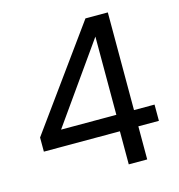

<svg xmlns="http://www.w3.org/2000/svg" viewBox="-106 -810 842 903"><g transform="rotate(-15 314.5 -358.0)"><path d="M40 -230 391.1 -715.8H500V-240.2H600.1V-161.1H500V0H410.2V-161.1H40ZM145 -240.2H414.1V-621.1Z"/></g></svg>

Font: PoppinsZ
Style: Regular
Weight: 400
Designer: Ninad Kale (Devanagari), Jonny Pinhorn (Latin)
Foundry: Indian Type Foundry
Version: Version 3.002;FEAKit 1.0